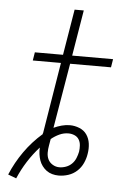

<svg xmlns="http://www.w3.org/2000/svg" viewBox="-54 -777 609 856"><g transform="rotate(5 250.0 -349.0)"><path d="M51 37 14 23Q37 -32 71.5 -81Q106 -130 152 -170Q152 -170 152 -170Q152 -170 152 -170V-174Q152 -174 152 -174.5Q152 -175 153 -175L205 -493H79L85 -530H211L245 -735H286L252 -530H435L429 -493H246L197 -202Q214 -210 232.5 -215Q251 -220 269 -220Q291 -220 312 -211.5Q333 -203 345 -185.5Q357 -168 360 -145.5Q363 -123 359 -100Q356 -79 346.5 -58Q337 -37 320 -21.5Q303 -6 281.5 1Q260 8 238 8Q223 8 209 4Q195 0 184 -8Q173 -16 164.5 -27.5Q156 -39 151.5 -52Q147 -65 145 -79.5Q143 -94 144 -109Q115 -77 91.5 -40Q68 -3 51 37ZM238 -29Q253 -29 268 -34.5Q283 -40 294 -51Q305 -62 311 -76.5Q317 -91 320 -106Q322 -120 321 -134.5Q320 -149 313 -160.5Q306 -172 293 -177.5Q280 -183 266 -183Q245 -183 225.5 -174Q206 -165 189 -151Q188 -144 186.5 -136.5Q185 -129 184 -122Q181 -106 181 -89.5Q181 -73 187.5 -59.5Q194 -46 208 -37.5Q222 -29 238 -29Z"/></g></svg>

Font: Iosevka Curly XLtObl
Style: Regular
Weight: 200
Italic angle: -9°
Monospace: yes
Designer: Belleve Invis
Foundry: Belleve Invis
Version: Version 11.1.0; ttfautohint (v1.8.3)